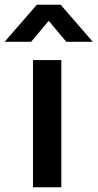

<svg xmlns="http://www.w3.org/2000/svg" viewBox="-60 -795 414 815"><path d="M80 -540H200.3V0H80ZM96.3 -775H197.3L334 -617.5H221.5L146.8 -706.7L72.2 -617.5H-40.3Z"/></svg>

Font: Tap Sans
Style: Regular
Weight: 400
Designer: Tap Payments
Foundry: Tap Payments
Version: Version 1.001;Glyphs 3.1.2 (3151)